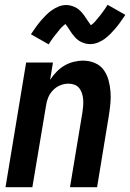

<svg xmlns="http://www.w3.org/2000/svg" viewBox="-20 -781 543 801"><path d="M3 0 89 -520H201L189 -448Q201 -466 216 -481.5Q231 -497 249 -507.5Q267 -518 287 -523Q307 -528 327 -528Q352 -528 375 -518.5Q398 -509 412 -490Q426 -471 432.5 -447.5Q439 -424 441 -399Q443 -374 440.5 -348.5Q438 -323 434 -298L385 0H272L324 -313Q326 -327 327 -340Q328 -353 327 -366Q326 -379 322 -391.5Q318 -404 310.5 -413.5Q303 -423 291 -427.5Q279 -432 266 -432Q248 -432 231 -425Q214 -418 201 -404.5Q188 -391 181 -374Q174 -357 172 -340L115 0ZM183 -596 109 -638Q121 -656 131.5 -670.5Q142 -685 152.5 -697Q163 -709 173 -719Q183 -729 196.5 -738.5Q210 -748 225 -754Q240 -760 256 -760Q265 -760 273.5 -758Q282 -756 291 -752Q300 -748 306.5 -743Q313 -738 319.5 -731Q326 -724 331 -717Q336 -710 340 -703.5Q344 -697 349.5 -689.5Q355 -682 359 -676Q363 -678 368.5 -683Q374 -688 377 -691.5Q380 -695 383.5 -699.5Q387 -704 391.5 -709Q396 -714 400 -719.5Q404 -725 409 -731.5Q414 -738 419 -745.5Q424 -753 429 -761L503 -719Q491 -701 480.5 -686.5Q470 -672 459.5 -660Q449 -648 439 -638Q429 -628 416 -618.5Q403 -609 387.5 -603Q372 -597 356 -597Q347 -597 338.5 -599Q330 -601 321 -605Q312 -609 305.5 -614Q299 -619 292.5 -626Q286 -633 281 -640Q276 -647 272 -653.5Q268 -660 262 -668.5Q256 -677 253 -681Q249 -678 244 -673.5Q239 -669 235.5 -665.5Q232 -662 228.5 -657.5Q225 -653 221 -648Q217 -643 212.5 -637.5Q208 -632 203 -625.5Q198 -619 193 -611.5Q188 -604 183 -596Z"/></svg>

Font: Iosevka SS04
Style: Bold Italic
Weight: 700
Italic angle: -9°
Monospace: yes
Designer: Belleve Invis
Foundry: Belleve Invis
Version: Version 19.0.0; ttfautohint (v1.8.4)